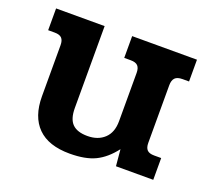

<svg xmlns="http://www.w3.org/2000/svg" viewBox="-92 -593 782 721"><g transform="rotate(20 298.5 -232.5)"><path d="M80 -152V-356Q80 -375 71.5 -384Q63 -393 43 -393H17V-480H211V-153Q211 -109 230.5 -89.5Q250 -70 291 -70Q333 -70 358.5 -94Q384 -118 384 -163V-356Q384 -375 375.5 -384Q367 -393 347 -393H321V-480H580V-393H554Q533 -393 524 -383.5Q515 -374 515 -354V-124Q515 -105 523.5 -96Q532 -87 552 -87H580V0H431L425 -66Q392 -23 353 -4Q314 15 251 15Q166 15 123 -28Q80 -71 80 -152Z"/></g></svg>

Font: Pridi Medium
Style: Regular
Weight: 500
Designer: Katatrad Team
Foundry: CadsonDemak
Version: Version 1.001